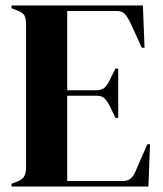

<svg xmlns="http://www.w3.org/2000/svg" viewBox="-20 -680 595 700"><path d="M22 0V-10L45 -19Q62 -26 68.5 -37.5Q75 -49 75 -69V-591Q75 -611 69.5 -622.5Q64 -634 45 -641L22 -650V-660H501L507 -506H497L454 -600Q445 -618 435 -629Q425 -640 405 -640H225V-351H332Q352 -351 362.5 -361.5Q373 -372 381 -390L401 -430H411V-250H401L381 -292Q372 -310 362 -320.5Q352 -331 332 -331H225V-20H427Q447 -20 458 -30.5Q469 -41 476 -60L517 -154H527L521 0Z"/></svg>

Font: DeepMind Serif Display
Style: Regular
Weight: 400
Designer: Frank Grießhammer / Modifications: Colophon Foundry
Foundry: Colophon Foundry
Version: Version 5.003; ttfautohint (v1.8.2)